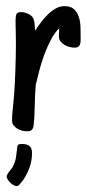

<svg xmlns="http://www.w3.org/2000/svg" viewBox="-20 -423 285 630"><path d="M69.3 7.8Q62 7.8 53.5 5.9Q44.9 3.9 37.4 -0.5Q29.8 -4.9 24.7 -11.5Q19.5 -18.1 19.5 -27.3Q19.5 -41 20.8 -54.4Q22 -67.9 23.4 -81.1V-80.6L26.4 -113.3Q27.8 -130.9 28.8 -151.9Q29.8 -172.9 30.5 -194.6Q31.2 -216.3 31.7 -237.3Q32.2 -258.3 32.2 -275.9Q32.2 -286.1 32 -296.6Q31.7 -307.1 31.7 -317.9Q31.2 -327.1 31.2 -338.6Q31.2 -350.1 31.2 -359.9Q31.2 -370.1 33.9 -376.7Q36.6 -383.3 49.3 -383.3Q60.5 -383.3 73 -377.4Q85.4 -371.6 90.3 -360.8H89.8Q92.3 -355.5 93.5 -343.5Q94.7 -331.5 95.2 -322.3Q103.5 -335 114 -349.1Q124.5 -363.3 136.7 -375.2Q148.9 -387.2 162.6 -395Q176.3 -402.8 191.9 -402.8Q212.4 -402.8 223.1 -392.6Q233.9 -382.3 238.8 -366.9Q243.7 -351.6 244.1 -334.2Q244.6 -316.9 244.6 -302.7V-298.8Q244.6 -293 244.4 -287.4Q244.1 -281.7 242.4 -277.1Q240.7 -272.5 236.6 -269.5Q232.4 -266.6 225.1 -266.6Q217.3 -266.6 208.5 -268.8Q199.7 -271 192.1 -275.4Q184.6 -279.8 179.2 -286.4Q173.8 -293 173.3 -301.8Q173.3 -305.7 173.3 -309.6Q173.3 -313.5 173.8 -317.4Q173.8 -319.8 174.1 -323.5Q174.3 -327.1 174.3 -330.6Q158.7 -314.9 146.7 -292Q134.8 -269 125.2 -243.2Q115.7 -217.3 108.9 -191.2Q102.1 -165 97.2 -144V-142.6Q95.7 -127.4 95.2 -112.8Q94.7 -98.1 94.2 -82.5Q93.8 -64.9 93 -46.9Q92.3 -28.8 90.3 -11.7Q89.4 -2.4 84.7 2.7Q80.1 7.8 69.3 7.8ZM85 79.6Q85 104 77.1 126.2Q69.3 148.4 55.2 168.9Q51.3 173.3 45.9 180.4Q40.5 187.5 34.2 187.5Q29.8 187.5 24.2 184.3Q18.6 181.2 13.7 176.3Q8.8 171.4 5.4 166Q2 160.6 2 156.2Q2 152.8 4.2 148.9Q6.3 145 9.5 140.9Q12.7 136.7 15.9 132.8Q19 128.9 21 126Q25.9 116.7 28.6 108.9Q31.2 101.1 32.5 93.5Q33.7 85.9 34.4 77.9Q35.2 69.8 36.6 60.1Q37.1 53.2 40.8 51.3Q44.4 49.3 51.3 49.3Q66.9 49.3 75.9 55.4Q85 61.5 85 79.6Z"/></svg>

Font: Just Another Hand
Style: Regular
Weight: 400
Designer: Astigmatic (AOETI)
Foundry: Astigmatic (AOETI)
Version: Version 1.001